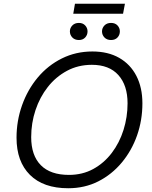

<svg xmlns="http://www.w3.org/2000/svg" viewBox="-20 -994 809 1022"><path d="M343 8Q211 8 139.5 -63Q68 -134 68 -261Q68 -351 97.5 -434Q127 -517 181 -581.5Q235 -646 309.5 -683Q384 -720 472 -720Q555 -720 614.5 -686Q674 -652 706 -590Q738 -528 738 -444Q738 -354 709.5 -273Q681 -192 628 -128.5Q575 -65 503 -28.5Q431 8 343 8ZM347 -63Q419 -63 476.5 -94.5Q534 -126 575 -180Q616 -234 637.5 -302.5Q659 -371 659 -444Q659 -540 610 -594.5Q561 -649 469 -649Q396 -649 336.5 -617Q277 -585 234.5 -531Q192 -477 169 -408Q146 -339 146 -264Q146 -167 197 -115Q248 -63 347 -63ZM370 -921 379 -974H645L635 -921ZM400 -781Q378 -781 365 -794.5Q352 -808 352 -827Q352 -845 365 -858.5Q378 -872 400 -872Q421 -872 433.5 -858.5Q446 -845 446 -827Q446 -808 433.5 -794.5Q421 -781 400 -781ZM571 -781Q549 -781 536 -794.5Q523 -808 523 -827Q523 -845 536 -858.5Q549 -872 571 -872Q593 -872 605.5 -858.5Q618 -845 618 -827Q618 -808 605.5 -794.5Q593 -781 571 -781Z"/></svg>

Font: Livvic
Style: Italic
Weight: 400
Italic angle: -10°
Designer: Jacques Le Bailly, Baron von Fonthausen
Version: Version 1.001; ttfautohint (v1.8.2)